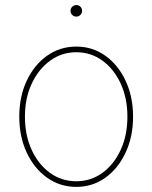

<svg xmlns="http://www.w3.org/2000/svg" viewBox="-20 -732 605 763"><path d="M283.2 10.7Q218.3 10.7 167 -25.9Q115.7 -62.5 86.2 -125.7Q56.6 -189 56.6 -268.6Q56.6 -348.1 86.2 -411.1Q115.7 -474.1 167 -510.5Q218.3 -546.9 283.2 -546.9Q347.7 -546.9 398.7 -510.5Q449.7 -474.1 479.2 -410.9Q508.8 -347.7 508.8 -268.6Q508.8 -189 479.2 -125.7Q449.7 -62.5 398.9 -25.9Q348.1 10.7 283.2 10.7ZM283.2 -11.7Q341.3 -11.7 387.2 -45.2Q433.1 -78.6 459.7 -136.7Q486.3 -194.8 486.3 -268.6Q486.3 -341.8 459.7 -399.7Q433.1 -457.5 387.2 -491Q341.3 -524.4 283.2 -524.4Q225.1 -524.4 179 -490.7Q132.8 -457 106 -399.4Q79.1 -341.8 79.1 -268.6Q79.1 -194.8 105.7 -136.7Q132.3 -78.6 178.5 -45.2Q224.6 -11.7 283.2 -11.7ZM283.2 -666Q273.9 -666 267.1 -672.6Q260.3 -679.2 260.3 -689Q260.3 -698.7 267.1 -705.3Q273.9 -711.9 283.2 -711.9Q293 -711.9 299.6 -705.3Q306.2 -698.7 306.2 -689Q306.2 -679.7 299.6 -672.9Q293 -666 283.2 -666Z"/></svg>

Font: Inter 18pt Thin
Style: Regular
Weight: 250
Designer: Rasmus Andersson
Foundry: rsms
Version: Version 4.001;git-66647c0bb